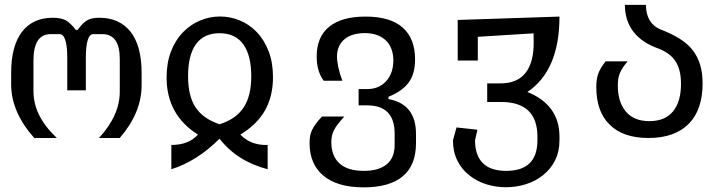

<svg xmlns="http://www.w3.org/2000/svg" viewBox="-20 -580 3050 807"><path d="M218.8 0Q168.9 -47.4 144.8 -95.9Q120.6 -144.5 120.6 -198.2V-325.2Q120.6 -436.5 192.9 -436.5H230.5Q262.7 -436.5 262.7 -335.4V-200.2H340.8V-335.4Q340.8 -436.5 372.1 -436.5H408.7Q483.4 -437.5 483.4 -332V-194.8Q483.4 -94.7 396 0H483.4Q575.2 -106.4 575.2 -221.7V-273.9Q575.2 -388.2 527.8 -447.8Q481 -505.4 397 -505.4Q366.2 -505.4 348.1 -495.6Q327.6 -484.4 306.6 -454.6H298.3Q276.9 -482.9 257.3 -494.1Q236.3 -505.4 202.1 -505.4Q119.1 -505.4 73.7 -447.8Q26.9 -388.2 26.9 -274.9V-225.1Q26.9 -108.9 124 0Z M902.8 2.9Q976.1 97.7 1105 131.3V29.3Q1034.7 31.7 990.2 -14.2Q1060.1 -56.6 1093.8 -116Q1127.4 -175.3 1127.4 -255.9Q1127.4 -316.9 1109.1 -364.7Q1090.8 -412.6 1058.1 -446.3Q1027.3 -478 987.3 -494.4Q947.3 -510.7 904.8 -510.7Q861.8 -510.7 821.8 -494.1Q781.7 -477.5 750.5 -445.8Q717.3 -412.1 698.7 -363.8Q680.2 -315.4 680.2 -254.4Q680.2 -97.2 812 -14.2Q772.9 29.3 700.2 29.3V131.3Q808.6 97.2 902.8 2.9ZM801.3 -129.9Q770.5 -177.2 770.5 -260.3Q770.5 -348.1 803.7 -394.3Q836.9 -440.4 902.3 -440.4Q968.8 -440.4 1002.4 -394Q1036.1 -347.7 1036.1 -258.8Q1036.1 -177.2 1004.4 -128.9Q973.1 -80.1 902.8 -57.6Q833 -81.1 801.3 -129.9Z M1728.5 22V-16.6Q1728.5 -142.6 1612.8 -163.6V-173.3Q1671.9 -197.3 1698.2 -233.9Q1724.6 -270 1724.6 -330.1Q1724.6 -418 1672.6 -464.1Q1620.6 -510.3 1516.1 -510.3Q1416.5 -510.3 1363.8 -467.8Q1311 -425.3 1311 -342.3Q1311 -281.2 1340.3 -240.7H1418.9Q1407.7 -270.5 1402.1 -296.9Q1396.5 -323.2 1396.5 -342.8Q1396.5 -366.7 1405.3 -385.5Q1414.1 -404.3 1429.7 -416.5Q1444.8 -428.7 1466.3 -434.8Q1487.8 -440.9 1512.7 -440.9Q1574.2 -440.9 1606.9 -404.8Q1633.3 -374.5 1633.3 -325.2Q1633.3 -301.3 1626.5 -279.8Q1619.6 -258.3 1606 -242.2Q1575.2 -205.6 1522.9 -205.6H1487.3V-137.2H1522.9Q1638.7 -137.2 1638.7 -18.6V29.3Q1638.7 83.5 1605.2 110.8Q1571.8 138.2 1509.3 138.2Q1440.9 138.2 1406.7 106.7Q1372.6 75.2 1372.6 17.6Q1372.6 -10.7 1383.3 -31.7Q1388.7 -43 1398.9 -56.6Q1409.2 -70.3 1427.2 -90.3H1333.5Q1302.2 -57.1 1291.5 -33.2Q1285.6 -21 1283.4 -8.3Q1281.2 4.4 1281.2 21Q1281.2 108.9 1337.9 157.2Q1396.5 207.5 1508.8 207.5Q1616.7 207.5 1672.6 161.1Q1728.5 114.7 1728.5 22Z M1976.6 9.8 1986.8 -34.7 1898.9 -44.4 1883.8 9.8Q1883.8 57.6 1902.3 95Q1920.9 132.3 1953.6 157.7Q1984.4 182.1 2024.2 194.6Q2064 207 2106.9 207Q2149.9 207 2190.2 194.3Q2230.5 181.6 2261.2 157.2Q2294.4 131.3 2313 94.2Q2331.5 57.1 2331.5 9.8V-5.9Q2331.5 -138.7 2196.8 -193.4Q2331.5 -283.7 2331.5 -510.3L1903.8 -496.1V-325.7H1988.3V-425.3L2222.7 -439.9L2223.1 -403.8Q2224.1 -319.3 2189.5 -274.4Q2154.8 -229.5 2083.5 -229.5H2027.8V-151.4H2083.5Q2238.8 -152.3 2238.8 -5.9V9.8Q2238.8 138.2 2107.9 138.2Q1977.5 138.2 1976.6 9.8Z M2876.5 -61.5Q2904.8 -90.3 2918.9 -132.8Q2933.1 -175.3 2933.1 -229Q2933.1 -272 2923.3 -305.9Q2913.6 -339.8 2892.6 -367.7Q2872.1 -394.5 2838.6 -416Q2805.2 -437.5 2756.8 -456.1Q2695.8 -481 2694.8 -559.6H2606.4Q2607.4 -424.8 2750 -375Q2799.3 -355 2820.8 -320.1Q2842.3 -285.2 2842.3 -227.5Q2842.3 -152.3 2808.6 -111.6Q2774.9 -70.8 2709.5 -70.8Q2644 -70.8 2609.9 -111.8Q2576.7 -151.9 2576.7 -221.2Q2576.7 -251.5 2585 -272Q2594.2 -294.4 2618.2 -322.3H2525.4Q2501.5 -291.5 2493.7 -268.1Q2486.3 -246.6 2486.3 -213.9Q2486.3 -111.8 2541.5 -57.1Q2597.7 0 2705.6 0Q2817.4 0 2876.5 -61.5Z"/></svg>

Font: Hack Dev
Style: Regular
Weight: 400
Designer: Christopher Simpkins
Foundry: Christopher Simpkins
Version: Version 2.0315